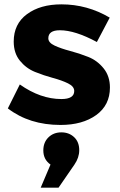

<svg xmlns="http://www.w3.org/2000/svg" viewBox="-20 -567 553 882"><path d="M16 -69 71 -179Q166 -112 262 -112Q321 -112 321 -149Q321 -170 292.5 -184Q264 -198 223 -209Q182 -220 141 -236.5Q100 -253 71.5 -288Q43 -323 43 -376Q43 -457 104 -502Q165 -547 262 -547Q381 -547 484 -486L425 -374Q325 -428 255 -428Q202 -428 202 -391Q202 -371 231 -357.5Q260 -344 302 -333Q344 -322 385.5 -305.5Q427 -289 456 -253Q485 -217 485 -165Q485 -84 422 -38.5Q359 7 258 7Q115 7 16 -69ZM167 295 212 189Q179 166 179 124Q179 87 202.5 64Q226 41 262 41Q297 41 320.5 63Q344 85 344 123Q344 157 322 189L249 295Z"/></svg>

Font: Trueno
Style: Bd
Weight: 700
Designer: Julieta Ulanovsky
Foundry: Julieta Ulanovsky
Version: Version 3.001b